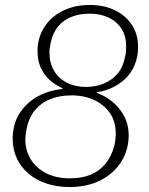

<svg xmlns="http://www.w3.org/2000/svg" viewBox="-20 -743 600 773"><path d="M262 -25Q309 -25 344.5 -39.5Q380 -54 404 -83Q428 -112 440 -155Q443 -168 444.5 -182Q446 -196 446 -206Q446 -253 423 -287Q400 -321 360 -340Q320 -359 268 -359Q222 -359 185 -345Q148 -331 122.5 -301.5Q97 -272 87 -224Q85 -214 83.5 -203Q82 -192 82 -182Q82 -136 104.5 -100.5Q127 -65 167 -45Q207 -25 262 -25ZM326 -393Q364 -393 396.5 -406Q429 -419 452 -445Q475 -471 483 -512Q486 -522 487 -534Q488 -546 488 -555Q488 -597 469.5 -626.5Q451 -656 418 -672Q385 -688 341 -688Q300 -688 267.5 -675Q235 -662 213.5 -636Q192 -610 184 -570Q182 -560 180.5 -550.5Q179 -541 179 -532Q179 -490 197.5 -458.5Q216 -427 249.5 -410Q283 -393 326 -393ZM260 10Q211 10 169 -3.5Q127 -17 96 -43Q65 -69 48 -105Q31 -141 31 -185Q31 -243 59 -287Q87 -331 136 -357Q185 -383 249 -386L229 -376L234 -396L250 -380Q219 -391 192 -411Q165 -431 148 -462.5Q131 -494 131 -536Q131 -589 157 -631.5Q183 -674 231 -698.5Q279 -723 342 -723Q399 -723 443 -701.5Q487 -680 511.5 -642Q536 -604 536 -554Q536 -514 522 -481Q508 -448 483 -424.5Q458 -401 425 -387Q392 -373 354 -370L372 -381L368 -362L354 -374Q395 -363 427.5 -337.5Q460 -312 479 -277Q498 -242 498 -198Q498 -140 468.5 -92.5Q439 -45 385.5 -17.5Q332 10 260 10Z"/></svg>

Font: Roboto Serif Thin
Style: Italic
Weight: 250
Italic angle: -10°
Version: Version 1.007